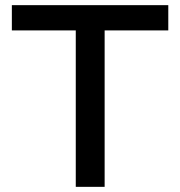

<svg xmlns="http://www.w3.org/2000/svg" viewBox="-20 -725 699 745"><path d="M274 0V-607H26V-705H633V-607H386V0Z"/></svg>

Font: Nunito Sans 7pt SemiBold
Style: Regular
Weight: 600
Designer: Vernon Adams
Foundry: Vernon Adams
Version: Version 3.101;gftools[0.9.27]